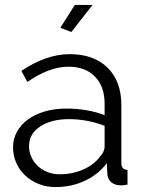

<svg xmlns="http://www.w3.org/2000/svg" viewBox="-20 -750 585 780"><path d="M206 10Q169 10 137.5 -2.5Q106 -15 82.5 -37Q59 -59 46 -88.5Q33 -118 33 -152Q33 -186 49 -215Q65 -244 94 -265Q123 -286 163 -297.5Q203 -309 251 -309Q291 -309 332 -302Q373 -295 405 -282V-329Q405 -398 366 -438.5Q327 -479 258 -479Q218 -479 176 -463Q134 -447 91 -417L67 -462Q168 -530 263 -530Q361 -530 417 -475Q473 -420 473 -323V-88Q473 -60 498 -60V0Q481 3 472 3Q446 3 431.5 -10Q417 -23 416 -46L414 -87Q378 -40 323.5 -15Q269 10 206 10ZM222 -42Q275 -42 319.5 -62Q364 -82 387 -115Q396 -124 400.5 -134.5Q405 -145 405 -154V-239Q371 -252 334.5 -259Q298 -266 260 -266Q188 -266 143 -236Q98 -206 98 -157Q98 -133 107.5 -112Q117 -91 133.5 -75.5Q150 -60 173 -51Q196 -42 222 -42ZM270 -620 225 -637 284 -730H356Z"/></svg>

Font: Boldmen
Style: Regular
Weight: 400
Designer: Matt McInerney, Pablo Impallari, Rodrigo Fuenzalida
Foundry: LIVING CONCEPT
Version: Version 1.000